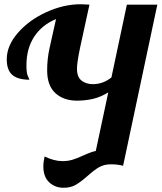

<svg xmlns="http://www.w3.org/2000/svg" viewBox="-20 -770 764 908"><path d="M566 -4 724 -748H580L507 -404C481 -382.7 451.7 -372 419 -372C397.7 -372 379.8 -377.7 365.5 -389C351.2 -400.3 344 -419 344 -445C344 -463.7 348.7 -495.7 358 -541L403 -748C385.7 -749.3 372.3 -750 363 -750C308.3 -750 253.7 -737.5 199 -712.5C144.3 -687.5 99.5 -654.8 64.5 -614.5C29.5 -574.2 12 -532.7 12 -490C12 -455.3 20.8 -430.5 38.5 -415.5C56.2 -400.5 83 -393 119 -393C119 -394.3 116.7 -399.8 112 -409.5C107.3 -419.2 105 -436.3 105 -461C105 -513.7 117.2 -558.7 141.5 -596C165.8 -633.3 200.3 -661.3 245 -680L214 -541C206.7 -507.7 203 -473 203 -437C203 -389 216 -353.2 242 -329.5C268 -305.8 302 -294 344 -294C369.3 -294 394 -296.7 418 -302C442 -307.3 466.7 -317.7 492 -333L433 -56C419 -53.3 398.7 -46 372 -34C353.3 -25.3 336.8 -18.8 322.5 -14.5C308.2 -10.2 292.7 -8 276 -8C249.3 -8 221 -15.3 191 -30C187 -13.3 185 2.3 185 17C185 49.7 194.2 74.7 212.5 92C230.8 109.3 253.7 118 281 118C303 118 321.8 113.5 337.5 104.5C353.2 95.5 371.7 81.7 393 63C413.7 44.3 432 30.3 448 21C464 11.7 483 7 505 7C525.7 7 544.7 9.3 562 14Z"/></svg>

Font: DonutKreme
Style: Regular
Weight: 400
Designer: Impallari Type
Foundry: Impallari Type
Version: Version 2.100